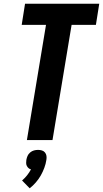

<svg xmlns="http://www.w3.org/2000/svg" viewBox="-20 -755 555 1035"><path d="M125 0 228 -621H97L115 -735H515L497 -621H366L263 0ZM140 260 99 218Q114 205 126 190Q138 175 147 158Q139 156 133.5 151Q128 146 124.5 139Q121 132 121 123.5Q121 115 122 107Q124 96 128.5 85.5Q133 75 142.5 67Q152 59 163 56Q174 53 185 53Q196 53 206 56Q216 59 222.5 67Q229 75 230.5 85.5Q232 96 230 107Q227 128 219 149.5Q211 171 200 190.5Q189 210 173.5 228Q158 246 140 260Z"/></svg>

Font: Iosevka SS18 Heavy
Style: Italic
Weight: 900
Italic angle: -9°
Monospace: yes
Designer: Belleve Invis
Foundry: Belleve Invis
Version: Version 25.1.1; ttfautohint (v1.8.4)